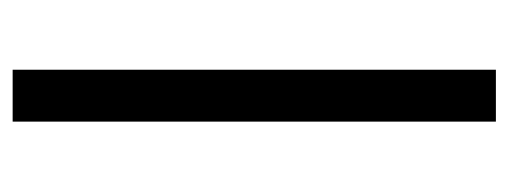

<svg xmlns="http://www.w3.org/2000/svg" viewBox="-264 -520 785 296"><g transform="rotate(-90 128.0 -372.5)"><path d="M88 -745H168V0H88Z"/></g></svg>

Font: Evergrow Sans 
Style: Regular
Weight: 400
Foundry: 10Web
Version: Version 1.000